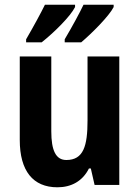

<svg xmlns="http://www.w3.org/2000/svg" viewBox="-20 -852 593 816"><path d="M463 -822V-832H335C320 -800 287 -739 255 -685V-672H325C370 -710 444 -784 463 -822ZM299 -822V-832H171C155 -799 123 -740 91 -685V-672H157C210 -714 279 -782 299 -822ZM487 -612H352V-340C352 -232 335 -172 262 -172C217 -172 198 -213 198 -294V-612H64V-257C64 -126 120 -56 224 -56C283 -56 331 -82 358 -136H366L382 -66H487Z"/></svg>

Font: Noto Sans Malayalam UI Condensed
Style: Bold
Weight: 700
Width: 3
Designer: Jelle Bosma - Monotype Design Team
Foundry: Monotype Imaging Inc.
Version: Version 2.104